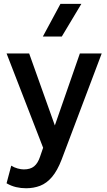

<svg xmlns="http://www.w3.org/2000/svg" viewBox="-20 -780 572 1024"><path d="M119 224Q92 224 66 218Q40 212 15 197.5L40 103.5Q55.5 113.5 74 118.5Q92.5 123.5 107 123.5Q142 123.5 162 107Q182 90.5 193.5 56L210 8L15 -495H135.5L272.5 -111L406 -495H522.5L308.5 71.5Q285.5 131 257 164.2Q228.5 197.5 194 210.8Q159.5 224 119 224ZM208.5 -585 302.5 -759.5H414L309.5 -585Z"/></svg>

Font: Geologica Thin Roman
Style: Regular
Weight: 400
Version: Version 1.010;gftools[0.9.28]